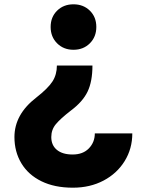

<svg xmlns="http://www.w3.org/2000/svg" viewBox="-20 -767 680 891"><path d="M215 -642Q215 -688 245 -717.5Q275 -747 321 -747Q367 -747 397 -717.5Q427 -688 427 -642Q427 -596 397 -566Q367 -536 321 -536Q275 -536 245 -566Q215 -596 215 -642ZM309 -254Q260 -216 239 -190.5Q218 -165 218 -131Q218 -93 244 -71.5Q270 -50 317 -50Q365 -50 392.5 -78.5Q420 -107 420 -148H594Q594 -77 558.5 -19.5Q523 38 460.5 71Q398 104 318 104Q233 104 172 74Q111 44 79 -9.5Q47 -63 47 -131Q47 -236 148 -314Q203 -357 223.5 -389Q244 -421 244 -463H409Q409 -389 386.5 -342Q364 -295 309 -254Z"/></svg>

Font: Gmarket Sans TTF Bold
Style: Regular
Weight: 700
Designer: Creative Director : Sungho Lee; Art Director : Kiwoong Choi; Project Manager : Sori Yang, Jongwook Yoon; Font Designer :
Foundry: Sandoll Inc.
Version: Version 1.000;hotconv 1.0.109;makeotfexe 2.5.65596